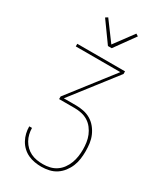

<svg xmlns="http://www.w3.org/2000/svg" viewBox="-237 -1051 974 1146"><g transform="rotate(30 250.0 -478.0)"><path d="M252 8Q229 8 205.5 4Q182 0 160.5 -10Q139 -20 121.5 -36.5Q104 -53 92.5 -74Q81 -95 75.5 -118Q70 -141 70 -165H89Q89 -144 94 -123Q99 -102 109.5 -83.5Q120 -65 135.5 -50Q151 -35 170 -26Q189 -17 210 -13.5Q231 -10 252 -10Q277 -10 300.5 -15.5Q324 -21 344 -34.5Q364 -48 378.5 -68Q393 -88 401.5 -110.5Q410 -133 413.5 -157Q417 -181 417 -205Q417 -229 413.5 -253Q410 -277 401 -299Q392 -321 377 -340.5Q362 -360 341.5 -372.5Q321 -385 297.5 -390Q274 -395 250 -395H143V-413L379 -717H72V-735H401V-717L165 -413H250Q276 -413 302.5 -407.5Q329 -402 351.5 -388.5Q374 -375 391 -354Q408 -333 418.5 -308.5Q429 -284 432.5 -258Q436 -232 436 -205Q436 -178 432.5 -151.5Q429 -125 419 -100.5Q409 -76 392.5 -54.5Q376 -33 354 -18.5Q332 -4 305.5 2Q279 8 252 8ZM237 -815 137 -954 153 -964 250 -833 347 -964 363 -954 263 -815Z"/></g></svg>

Font: Iosevka Thin
Style: Regular
Weight: 100
Monospace: yes
Designer: Belleve Invis
Foundry: Belleve Invis
Version: Version 32.5.0; ttfautohint (v1.8.4)